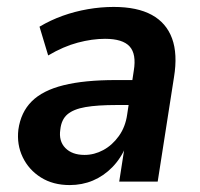

<svg xmlns="http://www.w3.org/2000/svg" viewBox="-20 -524 578 554"><path d="M181 10Q133 10 98 -12Q63 -34 45.5 -70.5Q28 -107 33 -150Q40 -200 71.5 -231.5Q103 -263 163 -278Q223 -293 314 -293H376L366 -221H317Q261 -221 226.5 -215Q192 -209 174.5 -194Q157 -179 154 -150Q149 -117 168.5 -97Q188 -77 224 -77Q252 -77 278 -91Q304 -105 323 -131.5Q342 -158 347 -194L366 -320Q374 -368 354 -390Q334 -412 283 -412Q246 -412 204.5 -401Q163 -390 119 -364L94 -447Q126 -466 161 -478.5Q196 -491 233.5 -497.5Q271 -504 308 -504Q376 -504 418 -481Q460 -458 476.5 -413Q493 -368 482 -301L435 0H324L340 -103H344Q329 -67 304 -41.5Q279 -16 248 -3Q217 10 181 10Z"/></svg>

Font: Nunito Sans 10pt SemiCondensed
Style: Bold Italic
Weight: 700
Width: 4
Italic angle: -9°
Designer: Vernon Adams
Foundry: Vernon Adams
Version: Version 3.101;gftools[0.9.27]